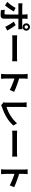

<svg xmlns="http://www.w3.org/2000/svg" viewBox="2518 -3424 963 6040"><g transform="rotate(90 3000.0 -404.5)"><path d="M775.3 -749.8Q775.3 -727.4 791.3 -711.5Q807.2 -695.6 829.6 -695.6Q852 -695.6 868.1 -711.5Q884.1 -727.4 884.1 -749.8Q884.1 -772.3 868.1 -788.3Q852 -804.3 829.6 -804.3Q807.2 -804.3 791.3 -788.3Q775.3 -772.3 775.3 -749.8ZM714.1 -749.8Q714.1 -782 729.7 -808.2Q745.3 -834.4 771.5 -850Q797.7 -865.5 829.6 -865.5Q861.7 -865.5 888 -850Q914.2 -834.4 929.8 -808.2Q945.3 -782 945.3 -749.8Q945.3 -717.9 929.8 -691.7Q914.2 -665.5 888 -649.9Q861.7 -634.4 829.6 -634.4Q797.7 -634.4 771.5 -649.9Q745.3 -665.5 729.7 -691.7Q714.1 -717.9 714.1 -749.8ZM576.4 -789.4Q575.4 -782.4 573 -766.3Q570.5 -750.2 568.9 -732.4Q567.2 -714.6 567.2 -701.7Q567.2 -672.4 567.2 -636.4Q567.2 -600.4 567.2 -564.8Q567.2 -529.3 567.2 -499.9Q567.2 -479.9 567.2 -443.8Q567.2 -407.7 567.2 -362.7Q567.2 -317.6 567.2 -269.3Q567.2 -221 567.2 -175.6Q567.2 -130.2 567.2 -93.9Q567.2 -57.5 567.2 -36.2Q567.2 7.4 541.8 32.5Q516.3 57.6 462.7 57.6Q436 57.6 408 56.6Q379.9 55.6 352.7 53.8Q325.5 51.9 300.2 49.3L288 -74.6Q320.5 -68.6 350.6 -66Q380.8 -63.4 399.5 -63.4Q418.9 -63.4 426.9 -71.6Q435 -79.7 435.8 -98.9Q435.8 -108.4 436.2 -138Q436.6 -167.6 436.6 -208.8Q436.6 -249.9 436.6 -295.8Q436.6 -341.8 436.6 -383.7Q436.6 -425.7 436.6 -456.8Q436.6 -487.9 436.6 -499.9Q436.6 -517.7 436.6 -554.3Q436.6 -590.8 436.6 -631.7Q436.6 -672.7 436.6 -702.5Q436.6 -721.9 433.8 -749.2Q431 -776.5 428.2 -789.4ZM86.3 -629.6Q108.6 -626.8 134.1 -624.7Q159.5 -622.5 182.7 -622.5Q195.5 -622.5 231.8 -622.5Q268.1 -622.5 319 -622.5Q369.9 -622.5 428.7 -622.5Q487.4 -622.5 546.6 -622.5Q605.8 -622.5 657.6 -622.5Q709.4 -622.5 747 -622.5Q784.5 -622.5 800 -622.5Q821 -622.5 849.7 -624.3Q878.4 -626 898.5 -628.8V-497.9Q875.5 -499.7 848.6 -500.4Q821.7 -501.2 801 -501.2Q785.5 -501.2 748.4 -501.2Q711.2 -501.2 659.4 -501.2Q607.5 -501.2 548.8 -501.2Q490 -501.2 431.2 -501.2Q372.5 -501.2 321.2 -501.2Q269.9 -501.2 233.6 -501.2Q197.3 -501.2 182.9 -501.2Q160.7 -501.2 134.2 -500.3Q107.6 -499.4 86.3 -497.4ZM341.2 -358.6Q323.9 -325.3 299.7 -286.3Q275.5 -247.4 248 -208.3Q220.5 -169.3 194.7 -135.9Q168.9 -102.5 148.4 -80L39.9 -153.9Q64.9 -177.4 91.3 -208.9Q117.8 -240.3 143.2 -275.1Q168.6 -309.8 190.4 -345.1Q212.1 -380.3 227.6 -412.4ZM770.6 -415.4Q790.1 -391.4 813.3 -358Q836.5 -324.6 860.6 -287.3Q884.7 -249.9 905.7 -214.6Q926.7 -179.3 941.7 -152.3L824.4 -87.7Q808.2 -120.2 787.7 -157.1Q767.2 -194.1 745.2 -231.1Q723.1 -268.1 701.4 -300.5Q679.6 -333 661.7 -356.2Z M1091.7 -463.1Q1110 -462.1 1138 -460.3Q1166.1 -458.5 1196.7 -457.6Q1227.3 -456.7 1252.6 -456.7Q1278.1 -456.7 1314.9 -456.7Q1351.6 -456.7 1395.3 -456.7Q1438.9 -456.7 1485.6 -456.7Q1532.3 -456.7 1578.1 -456.7Q1623.8 -456.7 1665 -456.7Q1706.2 -456.7 1738.4 -456.7Q1770.5 -456.7 1789.8 -456.7Q1825.1 -456.7 1856.2 -459.4Q1887.3 -462.1 1907.3 -463.1V-305.7Q1889.6 -306.7 1855.7 -308.9Q1821.9 -311.1 1790 -311.1Q1770.8 -311.1 1738.1 -311.1Q1705.4 -311.1 1664.4 -311.1Q1623.3 -311.1 1577.5 -311.1Q1531.8 -311.1 1485.1 -311.1Q1438.4 -311.1 1394.7 -311.1Q1351 -311.1 1314.3 -311.1Q1277.6 -311.1 1252.6 -311.1Q1210.3 -311.1 1165.2 -309.4Q1120.1 -307.7 1091.7 -305.7Z M2314 -95.8Q2314 -115 2314 -158.6Q2314 -202.2 2314 -259.8Q2314 -317.3 2314 -380Q2314 -442.7 2314 -501.2Q2314 -559.6 2314 -604.6Q2314 -649.6 2314 -670.6Q2314 -697.5 2311.4 -731.3Q2308.9 -765.1 2303.5 -791.3H2459.7Q2457 -765.3 2453.9 -733.5Q2450.8 -701.7 2450.8 -670.6Q2450.8 -643.2 2450.8 -595.3Q2450.8 -547.5 2450.8 -488.9Q2450.8 -430.4 2451 -369.5Q2451.1 -308.6 2451.1 -253Q2451.1 -197.4 2451.1 -155.7Q2451.1 -114.1 2451.1 -95.8Q2451.1 -81.7 2452.2 -56.4Q2453.4 -31.1 2456 -4.2Q2458.5 22.7 2460.3 43.5H2304Q2308.3 14.4 2311.1 -25.8Q2314 -65.9 2314 -95.8ZM2421.4 -532.3Q2471.2 -518.9 2533 -498.4Q2594.8 -477.9 2657.9 -454.8Q2721 -431.7 2776.7 -409.1Q2832.3 -386.6 2868.9 -368.3L2812.2 -229.6Q2770 -252.1 2719 -274.4Q2667.9 -296.8 2615.2 -318.1Q2562.5 -339.4 2512.5 -357.2Q2462.4 -375 2421.4 -388.6Z M3195.2 -39.6Q3204.2 -58.6 3206.2 -72.9Q3208.2 -87.1 3208.2 -104.6Q3208.2 -123.6 3208.2 -162.7Q3208.2 -201.8 3208.2 -253.6Q3208.2 -305.3 3208.2 -362.1Q3208.2 -418.9 3208.2 -473.9Q3208.2 -529 3208.2 -574.2Q3208.2 -619.5 3208.2 -647.1Q3208.2 -666 3206.4 -687.1Q3204.6 -708.3 3202.5 -727.6Q3200.3 -747 3197 -760.5H3354Q3349.8 -732.3 3347.1 -704.2Q3344.3 -676.1 3344.3 -647.3Q3344.3 -623.3 3344.3 -587.6Q3344.3 -551.9 3344.3 -509.1Q3344.3 -466.3 3344.3 -420.1Q3344.3 -373.9 3344.3 -328.9Q3344.3 -284 3344.3 -244.2Q3344.3 -204.5 3344.3 -174Q3344.3 -143.6 3344.3 -127.5Q3405.4 -144.9 3474.9 -176.6Q3544.4 -208.2 3614.5 -251.5Q3684.5 -294.8 3747.3 -347Q3810.1 -399.3 3858.2 -458.2L3929.5 -344.8Q3826.5 -221.9 3676 -132.3Q3525.5 -42.6 3348.8 15.4Q3338.9 18.8 3323.1 24.8Q3307.2 30.8 3289.5 42.1Z M4091.7 -463.1Q4110 -462.1 4138 -460.3Q4166.1 -458.5 4196.7 -457.6Q4227.3 -456.7 4252.6 -456.7Q4278.1 -456.7 4314.9 -456.7Q4351.6 -456.7 4395.3 -456.7Q4438.9 -456.7 4485.6 -456.7Q4532.3 -456.7 4578.1 -456.7Q4623.8 -456.7 4665 -456.7Q4706.2 -456.7 4738.4 -456.7Q4770.5 -456.7 4789.8 -456.7Q4825.1 -456.7 4856.2 -459.4Q4887.3 -462.1 4907.3 -463.1V-305.7Q4889.6 -306.7 4855.7 -308.9Q4821.9 -311.1 4790 -311.1Q4770.8 -311.1 4738.1 -311.1Q4705.4 -311.1 4664.4 -311.1Q4623.3 -311.1 4577.5 -311.1Q4531.8 -311.1 4485.1 -311.1Q4438.4 -311.1 4394.7 -311.1Q4351 -311.1 4314.3 -311.1Q4277.6 -311.1 4252.6 -311.1Q4210.3 -311.1 4165.2 -309.4Q4120.1 -307.7 4091.7 -305.7Z M5314 -95.8Q5314 -115 5314 -158.6Q5314 -202.2 5314 -259.8Q5314 -317.3 5314 -380Q5314 -442.7 5314 -501.2Q5314 -559.6 5314 -604.6Q5314 -649.6 5314 -670.6Q5314 -697.5 5311.4 -731.3Q5308.9 -765.1 5303.5 -791.3H5459.7Q5457 -765.3 5453.9 -733.5Q5450.8 -701.7 5450.8 -670.6Q5450.8 -643.2 5450.8 -595.3Q5450.8 -547.5 5450.8 -488.9Q5450.8 -430.4 5451 -369.5Q5451.1 -308.6 5451.1 -253Q5451.1 -197.4 5451.1 -155.7Q5451.1 -114.1 5451.1 -95.8Q5451.1 -81.7 5452.2 -56.4Q5453.4 -31.1 5456 -4.2Q5458.5 22.7 5460.3 43.5H5304Q5308.3 14.4 5311.1 -25.8Q5314 -65.9 5314 -95.8ZM5421.4 -532.3Q5471.2 -518.9 5533 -498.4Q5594.8 -477.9 5657.9 -454.8Q5721 -431.7 5776.7 -409.1Q5832.3 -386.6 5868.9 -368.3L5812.2 -229.6Q5770 -252.1 5719 -274.4Q5667.9 -296.8 5615.2 -318.1Q5562.5 -339.4 5512.5 -357.2Q5462.4 -375 5421.4 -388.6Z"/></g></svg>

Font: Noto Sans TC
Style: Regular
Weight: 100
Designer: Ryoko NISHIZUKA 西塚涼子 (kana, bopomofo & ideographs); Paul D. Hunt (Latin, Greek & Cyrillic); Sandoll Communications 산돌커뮤니
Foundry: Adobe
Version: Version 2.004;hotconv 1.0.118;makeotfexe 2.5.65603